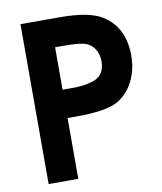

<svg xmlns="http://www.w3.org/2000/svg" viewBox="-83 -806 739 874"><g transform="rotate(-10 286.5 -369.5)"><path d="M71 0V-739H254Q389 -739 449 -701Q543 -641 543 -511Q543 -445 515.5 -391.5Q488 -338 440 -311Q385 -281 252 -281H208V0ZM208 -412H248Q280 -412 302 -414.5Q324 -417 350.5 -425.5Q377 -434 391 -455Q405 -476 405 -508Q405 -543 388 -568Q371 -593 341 -601Q310 -608 254 -608H208Z"/></g></svg>

Font: Involve
Style: Bold
Weight: 700
Designer: Stefan Peev
Foundry: Context Ltd.
Version: Version 1.001